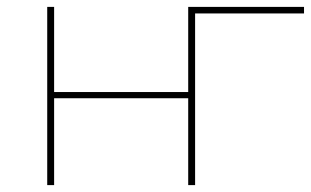

<svg xmlns="http://www.w3.org/2000/svg" viewBox="-20 -537 902 557"><path d="M862 -498V-517H526V-270H137V-517H117V0H137V-252H526V0H546V-498Z"/></svg>

Font: Montserrat-Alt1 Thin
Style: Regular
Weight: 100
Designer: Differentunic
Foundry: Differentunic
Version: Version 7.222